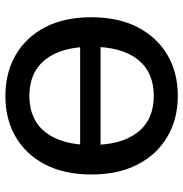

<svg xmlns="http://www.w3.org/2000/svg" viewBox="-4 -642 665 696"><g transform="rotate(-90 328.0 -294.5)"><path d="M112 -336H560V-262H112ZM327 -607Q412 -607 476.5 -569.5Q541 -532 577 -462.5Q613 -393 613 -295Q613 -198 577 -128Q541 -58 477 -20Q413 18 328 18Q244 18 179.5 -20Q115 -58 79 -128Q43 -198 43 -295Q43 -393 79 -462.5Q115 -532 179 -569.5Q243 -607 327 -607ZM328 -520Q242 -520 196 -461.5Q150 -403 150 -295Q150 -186 196 -127.5Q242 -69 328 -69Q414 -69 460 -127.5Q506 -186 506 -295Q506 -403 460 -461.5Q414 -520 328 -520Z"/></g></svg>

Font: Podkova SemiBold
Style: Regular
Weight: 600
Designer: Ilya Yudin
Foundry: Cyreal (www.cyreal.org)
Version: Version 2.103